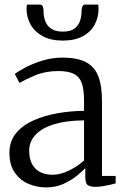

<svg xmlns="http://www.w3.org/2000/svg" viewBox="-20 -805 544 835"><path d="M181 10Q139.5 10 103.2 -5.8Q67 -21.5 44 -54.8Q21 -88 21 -140.5Q21 -191 49.8 -225.8Q78.5 -260.5 125.8 -281.5Q173 -302.5 230.2 -312.5Q287.5 -322.5 345.5 -323V-367.5Q345.5 -414.5 336 -442.5Q326.5 -470.5 302.2 -483.2Q278 -496 233.5 -496Q177.5 -496 134 -477.8Q90.5 -459.5 64.5 -444.5L44.5 -483Q56 -493 87.5 -510Q119 -527 162.2 -540.8Q205.5 -554.5 252 -554.5Q315.5 -554.5 353.2 -535Q391 -515.5 407.2 -474Q423.5 -432.5 423.5 -366V-40H483V-7.5Q472.5 -4.5 457.5 -1Q442.5 2.5 426 5Q409.5 7.5 394.5 7.5Q372.5 7.5 361.8 0Q351 -7.5 351 -34.5V-73.5Q339.5 -61.5 315.2 -41.5Q291 -21.5 257 -5.8Q223 10 181 10ZM208.5 -45Q242 -45 279 -62.8Q316 -80.5 345.5 -107V-281.5Q269 -281 215.8 -264.8Q162.5 -248.5 134.8 -219Q107 -189.5 107 -150Q107 -113 120.5 -89.5Q134 -66 157.2 -55.5Q180.5 -45 208.5 -45ZM153.5 -785Q163.5 -785 166.5 -775.5Q169.5 -766 169.5 -754Q169.5 -734 176.5 -714Q183.5 -694 201.8 -680.8Q220 -667.5 253.5 -667.5Q286.5 -667.5 304 -680.8Q321.5 -694 328 -714Q334.5 -734 334.5 -754Q334.5 -766 337.8 -775.5Q341 -785 350.5 -785H407.5Q407.5 -780.5 408 -776Q408.5 -771.5 408.5 -767Q408.5 -729 391.5 -697.5Q374.5 -666 339.8 -647.2Q305 -628.5 253 -628.5Q201.5 -628.5 166.5 -647.2Q131.5 -666 113.5 -697.5Q95.5 -729 95.5 -767Q95.5 -771.5 96 -776Q96.5 -780.5 97 -785Z"/></svg>

Font: Merriweather 48pt Light
Style: Regular
Weight: 300
Version: Version 2.100